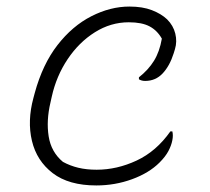

<svg xmlns="http://www.w3.org/2000/svg" viewBox="-20 -556 640 586"><path d="M375 -536Q415 -536 443.5 -525Q472 -514 490 -497Q509 -478 515 -453.5Q521 -429 514 -406L510 -393Q498 -355 476.5 -332Q455 -309 423 -309Q412 -309 404 -314V-320Q433 -343 450 -370.5Q467 -398 474 -438Q460 -463 436.5 -475.5Q413 -488 373 -488Q318 -488 269.5 -457.5Q221 -427 186.5 -375.5Q152 -324 138 -261L134 -243Q121 -188 128.5 -140Q136 -92 172 -62Q194 -50 219 -44Q244 -38 275 -38Q337 -38 397 -66Q457 -94 500 -155H506Q509 -143 506 -128Q503 -112 494 -95Q485 -78 467 -60Q435 -28 383 -9Q331 10 274 10Q190 10 141 -27.5Q92 -65 77.5 -126Q63 -187 82 -257L86 -272Q110 -360 155.5 -418.5Q201 -477 259 -506.5Q317 -536 375 -536Z"/></svg>

Font: Recursive Mn Csl St Lt
Style: Italic
Weight: 300
Italic angle: -15°
Monospace: yes
Version: Version 1.079;hotconv 1.0.112;makeotfexe 2.5.65598; ttfautoh